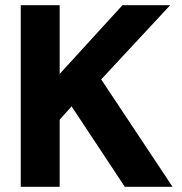

<svg xmlns="http://www.w3.org/2000/svg" viewBox="-20 -720 701 740"><path d="M60 0V-700H210V-435L452 -700H636L370 -414L645 0H461L256 -310L210 -259V0Z"/></svg>

Font: DM Sans 28pt Black
Style: Regular
Weight: 900
Version: Version 4.004;gftools[0.9.30]